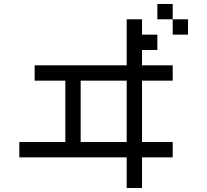

<svg xmlns="http://www.w3.org/2000/svg" viewBox="-20 -943 1040 963"><path d="M615.4 -769.2H692.3V-615.4H846.2V-538.5H692.3V-230.8H846.2V-153.8H692.3V0H615.4V-153.8H76.9V-230.8H307.7V-538.5H153.8V-615.4H615.4ZM384.6 -230.8H615.4V-538.5H384.6ZM846.2 -846.2H923.1V-769.2H846.2ZM769.2 -923.1H846.2V-846.2H769.2ZM692.3 -769.2H769.2V-692.3H692.3ZM615.4 -846.2H692.3V-769.2H615.4Z"/></svg>

Font: Mintsoda - Lime Green 13x16
Style: Regular
Weight: 400
Designer: Mintsoda-15
Version: Version 1.0